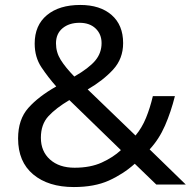

<svg xmlns="http://www.w3.org/2000/svg" viewBox="-20 -745 772 775"><path d="M304 -725Q384 -725 430.5 -684.5Q477 -644 477 -571Q477 -508 436.5 -464Q396 -420 334 -384L527 -198Q553 -229 569.5 -269.5Q586 -310 597 -357H686Q670 -293 646 -238Q622 -183 584 -142L730 0H611L524 -84Q477 -42 419 -16Q361 10 278 10Q175 10 114 -41Q53 -92 53 -186Q53 -263 94.5 -309.5Q136 -356 207 -396Q175 -432 147.5 -473Q120 -514 120 -569Q120 -643 169.5 -684Q219 -725 304 -725ZM301 -653Q259 -653 232.5 -631Q206 -609 206 -570Q206 -534 225 -503.5Q244 -473 280 -436Q339 -470 364.5 -500.5Q390 -531 390 -571Q390 -607 366 -630Q342 -653 301 -653ZM260 -341Q206 -309 175.5 -276Q145 -243 145 -189Q145 -134 182 -101Q219 -68 281 -68Q345 -68 391 -89Q437 -110 468 -139Z"/></svg>

Font: Noto Kufi Arabic
Style: Regular
Weight: 400
Designer: Monotype Design Team, David Williams, Khaled Hosny
Foundry: Google LLC
Version: Version 2.109; ttfautohint (v1.8.4.7-5d5b)